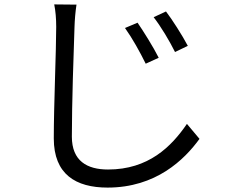

<svg xmlns="http://www.w3.org/2000/svg" viewBox="-20 -793 1040 871"><path d="M604 -690 547 -666C580 -620 615 -557 641 -504L700 -531C676 -579 629 -654 604 -690ZM733 -741 677 -715C711 -671 748 -609 774 -557L832 -585C808 -631 760 -706 733 -741ZM327 -772 226 -773C232 -744 235 -708 235 -671C235 -567 224 -313 224 -165C224 -2 324 58 468 58C687 58 816 -68 885 -163L828 -231C757 -127 653 -24 470 -24C375 -24 306 -63 306 -173C306 -322 314 -559 318 -671C319 -704 322 -739 327 -772Z"/></svg>

Font: Noto Sans KR
Style: Regular
Weight: 400
Designer: Ryoko NISHIZUKA 西塚涼子 (kana, bopomofo & ideographs); Paul D. Hunt (Latin, Greek & Cyrillic); Sandoll Communications 산돌커뮤니
Foundry: Adobe
Version: Version 2.004;hotconv 1.0.118;makeotfexe 2.5.65603